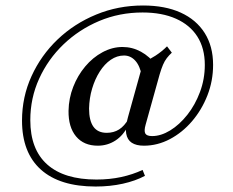

<svg xmlns="http://www.w3.org/2000/svg" viewBox="-20 -559 860 709"><path d="M333.1 129.8Q200.8 129.8 131 67.3Q61.3 4.8 61.3 -113.7Q61.3 -200.8 96.4 -277.8Q131.5 -354.8 192.7 -413.3Q254 -471.8 335.1 -505.2Q416.1 -538.7 508.1 -538.7Q589.5 -538.7 647.2 -512.5Q704.8 -486.3 735.9 -437.1Q766.9 -387.9 766.9 -319.4Q766.9 -260.5 746 -206.9Q725 -153.2 689.1 -111.3Q653.2 -69.4 607.3 -45.2Q561.3 -21 511.3 -21Q483.1 -21 466.5 -31.9Q450 -42.7 446 -65.7Q441.9 -88.7 452.4 -125.8L508.9 -329Q531.5 -338.7 554.4 -353.6Q577.4 -368.5 596.8 -387.9L614.5 -364.5Q604 -354.8 596 -344.4Q587.9 -333.9 581.9 -319.8Q575.8 -305.6 569.4 -283.9L517.7 -98.4Q511.3 -75.8 516.5 -66.1Q521.8 -56.5 541.9 -56.5Q574.2 -56.5 608.5 -77.4Q642.7 -98.4 671.8 -135.1Q700.8 -171.8 718.5 -219.4Q736.3 -266.9 736.3 -319.4Q736.3 -380.6 708.9 -423.8Q681.5 -466.9 629.8 -489.9Q578.2 -512.9 506.5 -512.9Q421 -512.9 346.4 -481.5Q271.8 -450 214.5 -395.2Q157.3 -340.3 124.6 -268.5Q91.9 -196.8 91.9 -115.3Q91.9 -7.3 154.4 48.4Q216.9 104 336.3 104Q384.7 104 427.4 94.8Q470.2 85.5 506.5 68.5L515.3 90.3Q480.6 108.9 433.5 119.4Q386.3 129.8 333.1 129.8ZM341.1 -21Q289.5 -21 260.9 -55.2Q232.3 -89.5 233.1 -150Q233.9 -196 250.4 -238.3Q266.9 -280.6 294.8 -313.7Q322.6 -346.8 358.5 -366.1Q394.4 -385.5 432.3 -385.5Q468.5 -385.5 500.4 -368.1Q532.3 -350.8 557.3 -317.7L504 -278.2Q496.8 -316.1 479.4 -335.1Q462.1 -354 437.9 -354Q412.1 -354 389.1 -338.3Q366.1 -322.6 348.4 -294.8Q330.6 -266.9 320.2 -231.9Q309.7 -196.8 308.9 -158.1Q308.9 -113.7 325 -91.1Q341.1 -68.5 374.2 -68.5Q400 -68.5 419.8 -81Q439.5 -93.5 454.8 -120.2L453.2 -95.2Q435.5 -58.9 406 -39.9Q376.6 -21 341.1 -21Z"/></svg>

Font: Playfair 12pt
Style: Regular
Weight: 400
Designer: Claus Eggers Sørensen
Foundry: Claus Eggers Sørensen
Version: Version 2.000;gftools[0.9.28]